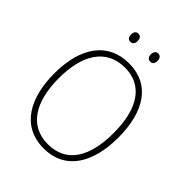

<svg xmlns="http://www.w3.org/2000/svg" viewBox="-249 -1026 1170 1170"><g transform="rotate(45 335.5 -441.5)"><path d="M222 -858C222 -837 231 -823 250 -823C271 -823 279 -837 279 -858C279 -878 271 -893 250 -893C231 -893 222 -878 222 -858ZM393 -858C393 -837 403 -823 421 -823C442 -823 450 -837 450 -858C450 -879 441 -893 421 -893C403 -893 393 -878 393 -858ZM612 -358C612 -581 521 -725 339 -725C157 -725 59 -585 59 -359C59 -152 143 10 336 10C528 10 612 -149 612 -358ZM99 -359C99 -558 177 -689 339 -689C491 -689 572 -569 572 -358C572 -153 497 -26 336 -26C177 -26 99 -157 99 -359Z"/></g></svg>

Font: Noto Sans Lao UI SemCond ExtLt
Style: Regular
Weight: 200
Width: 4
Designer: Monotype Design Team
Foundry: Monotype Imaging Inc.
Version: Version 2.000